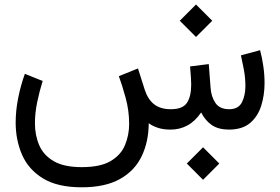

<svg xmlns="http://www.w3.org/2000/svg" viewBox="-20 -565 1222 837"><path d="M865.2 77.1 936 147.9 865.2 218.8 794.4 147.9ZM834.5 -545.4 905.3 -474.6 834.5 -403.8 763.7 -474.6ZM723.6 0Q690.9 0 667.5 -8.1Q644 -16.1 628.4 -27.8Q627.9 53.7 597.2 116.9Q566.4 180.2 502.2 215.8Q438 251.5 336.4 251.5Q231 251.5 167.7 212.9Q104.5 174.3 76.4 110.1Q48.3 45.9 48.3 -30.8Q48.3 -82.5 59.1 -137Q69.8 -191.4 88.4 -243.2L166 -211.9Q151.9 -167 142.1 -119.6Q132.3 -72.3 132.3 -27.8Q132.3 24.9 151.1 68.4Q169.9 111.8 214.4 137.7Q258.8 163.6 336.4 163.6Q418 163.6 462.6 137Q507.3 110.4 525.1 67.1Q543 23.9 543 -25.4Q543 -83.5 527.3 -140.1Q511.7 -196.8 498 -232.9L581.5 -266.6L610.8 -174.3Q624.5 -131.8 651.9 -110.4Q679.2 -88.9 724.6 -88.9Q776.4 -88.9 794.9 -116.7Q813.5 -144.5 813.5 -196.8Q813.5 -209.5 812.3 -227.1Q811 -244.6 808.6 -275.4L890.1 -285.6L897.9 -183.6Q900.4 -144 918.9 -116.5Q937.5 -88.9 979 -88.9Q1019.5 -88.9 1034.7 -119.1Q1049.8 -149.4 1049.8 -189.9Q1049.8 -226.6 1042.7 -263.7Q1035.6 -300.8 1030.3 -323.7L1113.8 -346.2Q1122.6 -313.5 1127.9 -276.6Q1133.3 -239.7 1133.3 -203.1Q1133.3 -150.4 1118.7 -104Q1104 -57.6 1070.6 -29.1Q1037.1 -0.5 979.5 0Q932.6 0 903.8 -19.5Q875 -39.1 856.9 -74.7Q829.6 -35.2 796.1 -17.6Q762.7 0 723.6 0Z"/></svg>

Font: Vazirmatn FD
Style: Regular
Weight: 400
Designer: Saber Rastikerdar
Foundry: Saber Rastikerdar
Version: Version 33.001